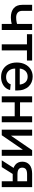

<svg xmlns="http://www.w3.org/2000/svg" viewBox="1358 -1936 590 3345"><g transform="rotate(90 1652.5 -264.0)"><path d="M284.2 -158.7Q181.6 -158.7 123 -208.7Q64.5 -258.8 64.5 -359.9V-529.3H169.4V-360.8Q169.4 -303.2 200.9 -277.1Q232.4 -251 284.2 -251Q332 -251 373 -260.3Q414.1 -269.5 457 -284.7V-191.9Q432.1 -182.6 404.8 -175Q377.4 -167.5 347.4 -163.1Q317.4 -158.7 284.2 -158.7ZM397.9 0V-529.3H503.4V0Z M753.4 0V-439H576.2V-529.3H1035.2V-439H858.4V0Z M1322.3 11.7Q1243.7 11.7 1187.3 -23.2Q1130.9 -58.1 1100.3 -119.9Q1069.8 -181.6 1069.8 -262.2Q1069.8 -343.3 1100.6 -405.5Q1131.3 -467.8 1186.8 -503.2Q1242.2 -538.6 1314.9 -538.6Q1366.2 -538.6 1410.2 -521Q1454.1 -503.4 1487.1 -468.8Q1520 -434.1 1538.6 -383.5Q1557.1 -333 1557.1 -267.1V-234.4H1122.1V-313.5H1502.4L1455.1 -288.6Q1455.1 -337.4 1438.5 -374Q1421.9 -410.6 1390.9 -430.9Q1359.9 -451.2 1315.4 -451.2Q1272 -451.2 1240.2 -430.9Q1208.5 -410.6 1191.2 -375Q1173.8 -339.4 1173.8 -293.5V-244.6Q1173.8 -192.9 1191.9 -154.8Q1210 -116.7 1243.7 -96.2Q1277.3 -75.7 1323.2 -75.7Q1355.5 -75.7 1380.9 -85.2Q1406.2 -94.7 1423.6 -112.8Q1440.9 -130.9 1449.2 -155.8L1548.8 -145.5Q1538.1 -98.6 1506.6 -63.5Q1475.1 -28.3 1427.7 -8.3Q1380.4 11.7 1322.3 11.7Z M2032.2 -318.4V-225.6H1736.8V-318.4ZM1763.7 -529.3V0H1658.7V-529.3ZM2110.8 -529.3V0H2005.9V-529.3Z M2694.3 0H2589.8V-364.3H2586.4L2336.4 0H2239.7V-529.3H2344.2V-165H2347.7L2597.2 -529.3H2694.3Z M3240.7 0H3138.2V-441.4H3018.1Q2957 -441.4 2929.2 -420.4Q2901.4 -399.4 2901.4 -356.9Q2901.4 -314.9 2929.7 -294.2Q2958 -273.4 3019.5 -273.4H3181.6V-190.9H3009.8Q2906.7 -190.9 2852.1 -235.4Q2797.4 -279.8 2797.4 -357.4Q2797.4 -437 2851.1 -483.2Q2904.8 -529.3 3006.8 -529.3H3240.7ZM2891.6 0H2773.4L2926.3 -238.3H3041Z"/></g></svg>

Font: Inter 24pt Medium
Style: Regular
Weight: 500
Designer: Rasmus Andersson
Foundry: rsms
Version: Version 4.001;git-66647c0bb